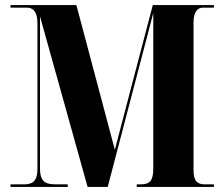

<svg xmlns="http://www.w3.org/2000/svg" viewBox="-20 -734 881 754"><path d="M21 0H246V-10H203C160 -10 137 -17 137 -75V-670L324 0H403L582 -683V-74C582 -24 569 -10 531 -10H517V0H820V-10H784C754 -10 740 -24 740 -66V-647C740 -690 758 -704 777 -704H820V-714H580L431 -146L280 -714H21V-704H86C108 -704 127 -690 127 -644V-70C127 -23 108 -10 75 -10H21Z"/></svg>

Font: Noto Serif Display Condensed ExtraBold
Style: Regular
Weight: 800
Width: 3
Designer: Monotype Design Team
Foundry: Monotype Imaging Inc.
Version: Version 2.009